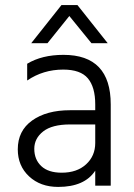

<svg xmlns="http://www.w3.org/2000/svg" viewBox="-20 -731 526 756"><path d="M253 -668 340 -561H404L285 -711H222L103 -561H167ZM355 -241V-168C355 -134 343 -106 319 -84C295 -62 263 -51 223 -51C187.7 -51 160.8 -59.7 142.5 -77C124.2 -94.3 115 -117 115 -145C115 -172.3 126.7 -195.2 150 -213.5C173.3 -231.8 208.7 -241 256 -241ZM87 -414C129 -442.7 176.3 -457 229 -457C274.3 -457 306.7 -445.5 326 -422.5C345.3 -399.5 355 -365.3 355 -320V-297H256C194 -297 144.2 -283.5 106.5 -256.5C68.8 -229.5 50 -191.7 50 -143C50 -99.7 64.8 -64.2 94.5 -36.5C124.2 -8.8 162.3 5 209 5C278.3 5 327 -16.3 355 -59V0H416V-320C416 -450 354 -515 230 -515C173.3 -515 125.7 -503.3 87 -480Z"/></svg>

Font: Hind Light
Style: Regular
Weight: 300
Designer: Manushi Parikh, Satya Rajpurohit
Foundry: Indian Type Foundry
Version: Version 1.201;PS 1.0;hotconv 1.0.78;makeotf.lib2.5.61930; tt